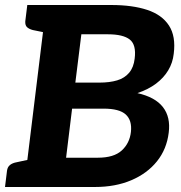

<svg xmlns="http://www.w3.org/2000/svg" viewBox="-29 -747 725 767"><path d="M67 0 156 -727H416Q500 -727 559 -707.5Q618 -688 646 -645Q674 -602 665 -532Q661 -496 643 -466Q625 -436 594.5 -413Q564 -390 520 -375Q591 -359 622 -319Q653 -279 645 -217Q637 -151 598 -102.5Q559 -54 495.5 -27Q432 0 350 0ZM235 -117H362Q426 -117 457.5 -146Q489 -175 494 -220Q499 -266 473.5 -289.5Q448 -313 385 -313H259ZM272 -417H368Q409 -417 439 -426Q469 -435 487 -456.5Q505 -478 509 -513Q516 -568 489.5 -589Q463 -610 402 -610H296ZM-9 0 -1 -65Q1 -80 11 -88Q21 -96 38 -99L89 -110V0ZM179 -727 151 -617 102 -627Q87 -631 79 -638.5Q71 -646 72 -662L80 -727Z"/></svg>

Font: Aleo ExtraBold
Style: Italic
Weight: 800
Italic angle: -7°
Designer: Alessio Laiso
Foundry: Alessio Laiso
Version: Version 2.001;gftools[0.9.29]